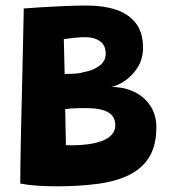

<svg xmlns="http://www.w3.org/2000/svg" viewBox="-20 -673 627 692"><path d="M53 -11.5Q53 -31 53.5 -74Q54 -117 55.2 -173.8Q56.5 -230.5 58 -293.5Q59.5 -356.5 60.8 -417Q62 -477.5 63.2 -527.5Q64.5 -577.5 65 -608.5Q65.5 -639.5 65.5 -642.5Q93.5 -644.5 131.8 -647Q170 -649.5 212.2 -651.2Q254.5 -653 294.5 -653Q353 -653 398.2 -638Q443.5 -623 469.5 -589.5Q495.5 -556 495.5 -501.5Q495.5 -461.5 477 -431.5Q458.5 -401.5 432 -383Q405.5 -364.5 381 -359.5Q383.5 -359.5 386.2 -359.5Q389 -359.5 393.5 -359.5Q438 -356.5 471.8 -337.8Q505.5 -319 524.5 -287.5Q543.5 -256 543.5 -215Q543.5 -148 517.5 -106.2Q491.5 -64.5 443.5 -41.5Q395.5 -18.5 329.2 -10Q263 -1.5 183.5 -1.5Q146 -1.5 111.5 -4Q77 -6.5 53 -11.5ZM217.5 -150Q222 -149.5 228.5 -149.5Q235 -149.5 243 -149.5Q270 -149.5 297 -153Q324 -156.5 346.2 -164.5Q368.5 -172.5 382 -186.8Q395.5 -201 395.5 -222.5Q395.5 -237.5 389.2 -249Q383 -260.5 370 -268.2Q357 -276 336.2 -279.8Q315.5 -283.5 286.5 -283.5Q278 -283.5 265.5 -283.2Q253 -283 239.8 -282.2Q226.5 -281.5 215 -280ZM213 -406.5Q239.5 -406.5 255.5 -408Q271.5 -409.5 283.5 -413.5Q312.5 -418 336.8 -434.8Q361 -451.5 361 -480Q361 -509.5 340.5 -524.2Q320 -539 288 -539Q269.5 -539 247.8 -536.8Q226 -534.5 210 -532Z"/></svg>

Font: Grandstander Thin
Style: Bold
Weight: 700
Version: Version 1.200